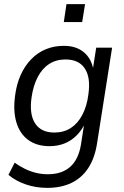

<svg xmlns="http://www.w3.org/2000/svg" viewBox="-20 -721 602 930"><path d="M209 189Q154 189 105.5 172.5Q57 156 21 126L51 67Q76 85 102 97.5Q128 110 155.5 116.5Q183 123 212 123Q279 123 319.5 87.5Q360 52 372 -20L389 -129L394 -128Q377 -91 351 -65Q325 -39 292 -26Q259 -13 220 -13Q158 -13 117 -43Q76 -73 59.5 -128Q43 -183 53 -257Q60 -313 80 -357.5Q100 -402 131 -434Q162 -466 202 -482.5Q242 -499 290 -499Q348 -499 385.5 -468.5Q423 -438 433 -381H429L446 -490H523L450 -26Q439 45 407.5 93Q376 141 326 165Q276 189 209 189ZM243 -79Q289 -79 323 -101Q357 -123 379 -165Q401 -207 408 -263Q420 -345 391 -389Q362 -433 297 -433Q252 -433 218 -411Q184 -389 162.5 -347.5Q141 -306 133 -250Q121 -168 150 -123.5Q179 -79 243 -79ZM289 -614 302 -701H392L378 -614Z"/></svg>

Font: Nunito Sans 10pt SemiCondensed
Style: Italic
Weight: 400
Width: 4
Italic angle: -9°
Designer: Vernon Adams
Foundry: Vernon Adams
Version: Version 3.101;gftools[0.9.27]